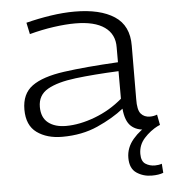

<svg xmlns="http://www.w3.org/2000/svg" viewBox="-54 -593 766 860"><g transform="rotate(-5 329.5 -163.0)"><path d="M51 -126Q51 -197 98.5 -231.5Q146 -266 243 -279.5Q340 -293 487 -301V-368Q488 -427 443 -459Q398 -491 311 -491Q268 -491 214.5 -483.5Q161 -476 105 -461L94 -513Q149 -527 205.5 -535.5Q262 -544 313 -544Q427 -544 491.5 -502Q556 -460 555 -369L554 -130Q553 -81 568 -63.5Q583 -46 609 -46Q626 -46 641 -52L650 -5Q621 10 587 10Q544 10 519 -13Q494 -36 489 -92Q440 -53 369.5 -21.5Q299 10 210 10Q141 10 96 -22.5Q51 -55 51 -126ZM121 -132Q121 -84 151 -60.5Q181 -37 231 -37Q292 -37 361 -63Q430 -89 486 -137V-261Q374 -256 292 -246Q210 -236 165.5 -210.5Q121 -185 121 -132ZM594 218Q556 218 526 198Q496 178 496 130Q496 84 528 46.5Q560 9 605 -13L642 -2Q605 17 578 47Q551 77 551 117Q551 150 569.5 162Q588 174 612 174Q629 174 643 169L646 210Q626 218 594 218Z"/></g></svg>

Font: Georama Extended Light
Style: Regular
Weight: 300
Width: 7
Designer: Jean-Baptiste Levee
Foundry: Production Type
Version: Version 1.000